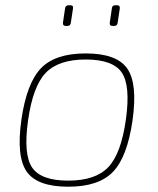

<svg xmlns="http://www.w3.org/2000/svg" viewBox="-20 -694 597 726"><path d="M238 -674H247Q258 -674 256 -662L248 -609Q247 -596 235 -596H228Q217 -596 218 -608L226 -662Q228 -674 238 -674ZM415 -674H424Q434 -674 433 -662L425 -609Q424 -596 412 -596H405Q394 -596 395 -608L403 -662Q404 -674 415 -674ZM304 -492Q421 -492 461 -435Q501 -378 481 -238Q461 -100 407 -44Q353 12 238 12Q121 12 81 -45Q41 -102 61 -242Q81 -380 135 -436Q189 -492 304 -492ZM86 -238Q68 -110 101.5 -60.5Q135 -11 238 -11Q341 -11 389.5 -62Q438 -113 456 -242Q474 -370 440.5 -419.5Q407 -469 304 -469Q201 -469 152.5 -418Q104 -367 86 -238Z"/></svg>

Font: Ezarion Thin
Style: Italic
Weight: 250
Italic angle: -8°
Designer: Natanael Gama
Version: Version 1.001;PS 001.001;hotconv 1.0.70;makeotf.lib2.5.58329